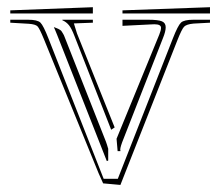

<svg xmlns="http://www.w3.org/2000/svg" viewBox="-20 -549 617 538"><path d="M568.4 -528.8V-511.2H323.2V-520ZM301.3 -191.9 291.5 -185.5 189 -447.3Q180.7 -469.2 173.1 -478.5Q165.5 -487.8 154.8 -492.2V-493.7H240.2V-485.4L187 -483.4L195.8 -455.1ZM240.2 -528.8V-511.2H8.8V-520ZM270.5 -47.9H310.1L464.4 -441.4Q478.5 -477.5 487.1 -485.6Q495.6 -493.7 522 -493.7H568.4V-485.4L522 -482.9Q502.4 -481 495.8 -474.1Q489.3 -467.3 476.6 -435.1L317.4 -30.8L269 -35.2L256.3 -63.5L103 -439.5Q90.8 -469.2 85.2 -475.1Q79.6 -481 60.5 -482.4L8.8 -485.4V-493.7H58.6Q85 -493.7 93.3 -485.6Q101.6 -477.5 115.7 -441.4ZM323.2 -476.6V-493.7H395Q422.9 -493.7 433.6 -489.3Q444.3 -484.9 444.3 -472.7Q444.3 -460.9 436.5 -441.9L326.7 -161.6Q316.9 -137.7 316.9 -129.4Q316.9 -127.4 317.4 -127V-125.5H309.6L306.6 -160.2L426.3 -452.1Q431.2 -463.9 431.2 -471.2Q431.2 -481 412.6 -481Q405.3 -481 400.9 -480.5ZM283.7 -129.9V-129.4ZM283.2 -132.3V-99.1L279.3 -97.7L140.1 -451.2Q138.2 -456.5 135 -463.6Q131.8 -470.7 130.9 -473.1Q133.3 -472.2 137.7 -470.5Q142.1 -468.8 143.6 -468Q145 -467.3 148.2 -465.3Q151.4 -463.4 152.8 -460.9Q154.3 -458.5 156.7 -454.6Q159.2 -450.7 161.1 -445.3L276.9 -151.9Q278.8 -147 280 -142.8Q281.2 -138.7 282 -136Q282.7 -133.3 283.2 -132.3Z"/></svg>

Font: FoglihtenNo03
Style: Regular
Weight: 500
Version: Version 0.59